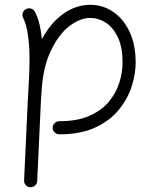

<svg xmlns="http://www.w3.org/2000/svg" viewBox="-20 -536 644 794"><path d="M197.8 -7.3Q197.8 -18.6 205.8 -26.6Q213.9 -34.7 225.1 -34.7Q300.3 -34.7 350.8 -57.4Q401.4 -80.1 431.2 -116.7Q460.9 -153.3 473.9 -195.6Q486.8 -237.8 486.8 -277.3Q486.8 -341.3 467.3 -382.1Q447.8 -422.9 417.2 -442.4Q386.7 -461.9 353 -461.9Q310.5 -461.9 265.4 -426.8Q220.2 -391.6 187.7 -320.6Q155.3 -249.5 150.9 -141.1Q150.9 -138.2 150.4 -135.7Q149.9 -127 149.4 -122.1L133.8 212.9Q133.3 224.1 124.8 231.4Q116.2 238.8 105 238.3Q93.8 237.8 86.4 229.5Q79.1 221.2 79.6 210L95.2 -125Q98.1 -172.4 100.1 -214.8Q102.1 -257.3 102.1 -294.4Q102.1 -345.2 95.7 -390.1Q89.4 -435.1 75.7 -461.9Q70.8 -472.2 74.2 -482.9Q77.6 -493.7 87.9 -498.5Q98.1 -503.9 109.1 -500.2Q120.1 -496.6 125 -486.3Q136.7 -462.9 143.6 -434.3Q150.4 -405.8 153.3 -374Q189.5 -441.9 241.9 -479Q294.4 -516.1 353 -516.1Q405.3 -516.1 448 -487.1Q490.7 -458 515.9 -404.5Q541 -351.1 541 -277.3Q541 -230 524.4 -178.2Q507.8 -126.5 470.9 -81.5Q434.1 -36.6 373.5 -8.5Q313 19.5 225.1 19.5Q213.9 19.5 205.8 11.7Q197.8 3.9 197.8 -7.3Z"/></svg>

Font: Mikhak-DS1-FD Light
Style: Regular
Weight: 300
Designer: Amin Abedi
Version: Version 3.2